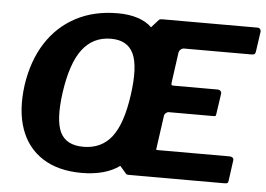

<svg xmlns="http://www.w3.org/2000/svg" viewBox="-53 -822 1248 902"><g transform="rotate(5 571.5 -371.0)"><path d="M1049 -128Q1058 -128 1063.5 -123Q1069 -118 1067 -108L1054 -13Q1053 -6 1050 -3Q1047 0 1036 0H589Q584 0 579.5 -0.5Q575 -1 572 -3L541 -39Q507 -14 461.5 -2Q416 10 363 10Q252 10 178.5 -37Q105 -84 74.5 -170.5Q44 -257 60 -377Q77 -494 131 -578Q185 -662 270.5 -707Q356 -752 467 -752Q521 -752 562 -738.5Q603 -725 628 -700L663 -739Q667 -741 671 -741.5Q675 -742 680 -742H1128Q1135 -742 1139.5 -735.5Q1144 -729 1142 -720L1129 -630Q1128 -621 1124 -617.5Q1120 -614 1109 -614H792Q783 -614 776 -608Q769 -602 767 -593L747 -449Q746 -440 748.5 -438Q751 -436 757 -436H965Q974 -436 979.5 -430Q985 -424 983 -416L969 -320Q968 -314 966.5 -312Q965 -310 956 -310H745Q739 -310 732.5 -304.5Q726 -299 725 -293L703 -136Q702 -129 703 -128.5Q704 -128 710 -128H1049ZM360 -113Q445 -113 493.5 -175.5Q542 -238 561 -375Q580 -510 552 -570Q524 -630 446 -630Q362 -630 311.5 -564.5Q261 -499 241 -358Q223 -227 251 -170Q279 -113 360 -113Z"/></g></svg>

Font: Libre Franklin
Style: Bold Italic
Weight: 700
Italic angle: -8°
Designer: Pablo Impallari, Rodrigo Fuenzalida, Nhung Nguyen
Foundry: Impallari Type
Version: Version 3.000